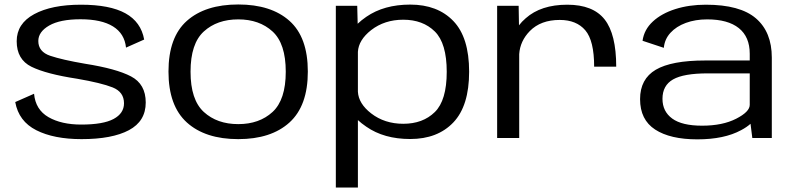

<svg xmlns="http://www.w3.org/2000/svg" viewBox="-20 -616 3538 857"><path d="M344 5Q220.5 5 142 -34.8Q63.5 -74.5 48 -160.5L132 -197.5Q138.5 -126.5 196.2 -93.2Q254 -60 342.5 -60Q440.5 -60 487 -85Q533.5 -110 533.5 -155Q533.5 -205.5 482.8 -225.8Q432 -246 324.5 -264.5Q186.5 -285.5 120.5 -318Q54.5 -350.5 54.5 -432Q54.5 -510.5 132.5 -552.8Q210.5 -595 341.5 -595Q470.5 -595 540 -556.5Q609.5 -518 623.5 -439.5L542.5 -403.5Q536 -466 484.5 -498Q433 -530 339.5 -530Q248 -530 199.5 -502Q151 -474 151 -433Q151 -385 204.2 -367Q257.5 -349 359.5 -331.5Q499 -309.5 564.8 -275Q630.5 -240.5 630.5 -158.5Q630.5 -75 555.5 -35Q480.5 5 344 5Z M1043.5 5Q896.5 5 814.2 -69.2Q732 -143.5 732 -296.5Q732 -450 814.2 -523Q896.5 -596 1043.5 -596Q1190 -596 1272 -523Q1354 -450 1354 -296.5Q1354 -143.5 1272 -69.2Q1190 5 1043.5 5ZM1043.5 -62Q1137.5 -62 1196.5 -116.2Q1255.5 -170.5 1255.5 -296Q1255.5 -421.5 1196.5 -475.5Q1137.5 -529.5 1043.5 -529.5Q949 -529.5 889.8 -475.5Q830.5 -421.5 830.5 -296Q830.5 -170.5 889.8 -116.2Q949 -62 1043.5 -62Z M1479 221V-590H1574.5L1576.5 -510Q1592.5 -525.5 1615 -541Q1694 -595.5 1811 -595.5Q1933 -595.5 2003.5 -522.2Q2074 -449 2074 -296Q2074 -143.5 2003.5 -69.5Q1933 4.5 1811 4.5Q1694 4.5 1615 -50.5Q1593 -65.5 1577.5 -80V221ZM1577.5 -206.5Q1580.5 -153.5 1636.5 -110Q1696.5 -63.5 1780 -63.5Q1867.5 -63.5 1920.8 -115.8Q1974 -168 1974 -295.5Q1974 -423 1920.8 -475.5Q1867.5 -528 1780 -528Q1696.5 -528 1636.5 -481.5Q1580.5 -437.5 1577.5 -384.5Z M2632 -318.5Q2632 -434.5 2592.5 -480.8Q2553 -527 2478.5 -527Q2393.5 -527 2345 -477.5Q2301.5 -433 2297.5 -374.5V0H2199V-590H2295L2296.5 -503Q2309 -519.5 2326.5 -534.5Q2394.5 -595 2512 -595Q2627 -595 2678.8 -529.2Q2730.5 -463.5 2730.5 -318.5Z M3338 0 3330 -63.5Q3313.5 -48.5 3288 -35Q3212.5 6 3092.5 6Q2971.5 6 2904.2 -37.8Q2837 -81.5 2837 -173.5Q2837 -263.5 2907.2 -304.8Q2977.5 -346 3127 -346H3326.5V-376Q3326.5 -451.5 3277.8 -490.5Q3229 -529.5 3136.5 -529.5Q3084 -529.5 3041.2 -513.8Q2998.5 -498 2972.5 -469.5Q2946.5 -441 2943 -402.5L2848 -434Q2855 -484 2894 -520Q2933 -556 2994.5 -575.5Q3056 -595 3130.5 -595Q3283.5 -595 3354.2 -534Q3425 -473 3425 -359V0ZM3326.5 -148V-288.5H3139.5Q3031.5 -288.5 2984.2 -261.5Q2937 -234.5 2937 -175Q2937 -118.5 2980.5 -86.8Q3024 -55 3114 -55Q3205 -55 3265.8 -86Q3326.5 -117 3326.5 -148Z"/></svg>

Font: Anybody ExtraExpanded
Style: Regular
Weight: 400
Width: 8
Designer: Tyler Finck
Foundry: Etcetera Type Company
Version: Version 1.010; ttfautohint (v1.8.3) -l 8 -r 50 -G 200 -x 14 